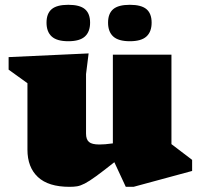

<svg xmlns="http://www.w3.org/2000/svg" viewBox="-20 -744 817 780"><path d="M329.5 -201.5Q329.5 -177.5 341.5 -167.2Q353.5 -157 383.5 -157Q393.5 -157 407.5 -158Q421.5 -159 438.5 -161.5V-522H676.5V-158.5L760.5 -94.5V-49.5L522.5 15H491L444.5 -85Q398.5 -48.5 370.2 -28Q342 -7.5 324.5 1.5Q307 10.5 293.5 12.8Q280 15 262.5 15Q176.5 15 134 -24.8Q91.5 -64.5 91.5 -136V-406L15 -461V-512L340 -527L329.5 -443ZM257.5 -576.5Q211 -576.5 190 -595.8Q169 -615 169 -652Q169 -689 190 -706.8Q211 -724.5 257.5 -724.5Q304 -724.5 325 -706.8Q346 -689 346 -652Q346 -615 325 -595.8Q304 -576.5 257.5 -576.5ZM507.5 -576.5Q461 -576.5 440 -595.8Q419 -615 419 -652Q419 -689 440 -706.8Q461 -724.5 507.5 -724.5Q554 -724.5 575 -706.8Q596 -689 596 -652Q596 -615 575 -595.8Q554 -576.5 507.5 -576.5Z"/></svg>

Font: Newsreader 6pt ExtraBold
Style: Regular
Weight: 800
Designer: Hugues Gentile
Foundry: Production Type
Version: Version 1.003; ttfautohint (v1.8.3)